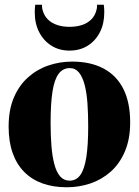

<svg xmlns="http://www.w3.org/2000/svg" viewBox="-20 -780 587 812"><path d="M16.5 -244.5Q16.5 -316 38.8 -367.8Q61 -419.5 99 -453.2Q137 -487 185 -503.2Q233 -519.5 285 -519.5Q363 -519.5 418 -490.2Q473 -461 501.8 -403.8Q530.5 -346.5 530.5 -262.5Q530.5 -191.5 508.2 -139.5Q486 -87.5 448.2 -54Q410.5 -20.5 362.5 -4.2Q314.5 12 262.5 12Q205.5 12 160 -4.2Q114.5 -20.5 82.5 -52.8Q50.5 -85 33.5 -133Q16.5 -181 16.5 -244.5ZM274.5 -16Q302.5 -16 319.8 -40Q337 -64 345 -114.8Q353 -165.5 353 -245.5Q353 -298.5 349.8 -343.5Q346.5 -388.5 337.8 -421.8Q329 -455 313.8 -473.5Q298.5 -492 275.5 -492Q246 -492 228 -468Q210 -444 202 -393Q194 -342 194 -260.5Q194 -208 197.5 -163.5Q201 -119 209.8 -85.8Q218.5 -52.5 234.2 -34.2Q250 -16 274.5 -16ZM274 -566Q230.5 -566 197.5 -586.8Q164.5 -607.5 145.8 -643.8Q127 -680 127 -727.5Q127 -738.5 127.5 -745.2Q128 -752 129 -760H157.5Q157.5 -755 158 -749Q158.5 -743 160.5 -736Q167 -713 182.8 -697.5Q198.5 -682 222 -674.2Q245.5 -666.5 274 -666.5Q303 -666.5 326.5 -674.2Q350 -682 365.8 -697.5Q381.5 -713 387.5 -736Q389.5 -743 390 -749Q390.5 -755 390.5 -760H419Q420 -752 420.5 -745.2Q421 -738.5 421 -727.5Q421 -680 402.5 -643.8Q384 -607.5 351 -586.8Q318 -566 274 -566Z"/></svg>

Font: Merriweather 144pt ExtraBold
Style: Regular
Weight: 800
Version: Version 2.100